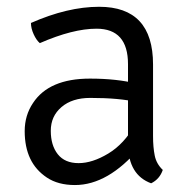

<svg xmlns="http://www.w3.org/2000/svg" viewBox="-20 -520 544 552"><path d="M381 -94.5Q290.5 12 195.5 12Q147 12 114.8 -9.5Q82.5 -31 66.8 -64.2Q51 -97.5 51 -143Q51 -188.5 75 -224Q121 -294 238.5 -294Q315.5 -294 373.5 -279.5V-226.5Q323 -238.5 239.5 -238.5Q187.5 -238.5 156.8 -212.2Q126 -186 126 -144Q126 -102 146.2 -76.5Q166.5 -51 206 -51Q245.5 -51 291.2 -78.5Q337 -106 368.5 -162ZM265 -500.5Q420 -500.5 420 -334.5V-128.5Q420 -97 424.8 -73Q429.5 -49 448 -31.5Q439 -5 414.5 7Q349.5 -17 348 -103.5V-335.5Q348 -437.5 257.5 -437.5Q189.5 -437.5 94.5 -396Q84.5 -404.5 76.8 -421.5Q69 -438.5 69 -454Q174.5 -500.5 265 -500.5Z"/></svg>

Font: Signika-CLs Light
Style: CLs-Regular
Weight: 300
Version: Version 2.003;gftools[0.9.32]